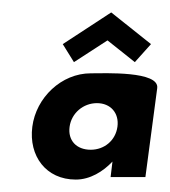

<svg xmlns="http://www.w3.org/2000/svg" viewBox="-20 -285 273 309"><path d="M92 -81C95 -103 114 -119 136 -119C158 -119 172 -103 169 -81C166 -59 148 -44 126 -44C103 -44 89 -59 92 -81ZM233 -143C237 -171 148 -167 126 -167C79 -167 38 -128 32 -81C26 -34 54 4 102 4C125 4 146 -9 161 -25L158 0H214ZM81 -214 99 -185 153 -220 197 -185 223 -214 159 -265Z"/></svg>

Font: Hussar Tani
Style: DwaKurs
Weight: 700
Foundry: Cannot Into Space Fonts
Version: Version 0.92